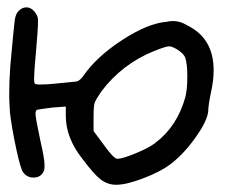

<svg xmlns="http://www.w3.org/2000/svg" viewBox="-20 -475 659 520"><path d="M461.9 -339.8Q446.3 -349.6 438 -349.6Q429.7 -349.6 397.5 -336.9Q310.5 -301.8 253.9 -226.6Q239.3 -205.1 236.3 -196.3Q233.4 -187.5 233.4 -158.2V-120.1L261.7 -82Q288.1 -44.9 297.9 -44.9Q311.5 -44.9 348.1 -60.1Q384.8 -75.2 400.4 -87.9Q459 -131.8 481.4 -210Q487.3 -230.5 487.3 -267.6Q487.3 -303.7 481.4 -319.3Q478.5 -328.1 461.9 -339.8ZM30.3 -445.3Q40 -455.1 51.8 -455.1Q63.5 -455.1 73.2 -443.8Q83 -432.6 83 -419.9Q83 -395.5 77.6 -336.9Q72.3 -278.3 72.3 -262.7Q72.3 -250 74.2 -249Q76.2 -246.1 88.9 -246.1Q101.6 -246.1 124.5 -248Q147.5 -250 165 -252Q182.6 -253.9 183.6 -253.9Q194.3 -253.9 205.1 -268.6Q241.2 -321.3 311 -366.7Q380.9 -412.1 431.6 -416Q438.5 -418 449.2 -418Q467.8 -418 485.4 -407.2Q558.6 -372.1 558.6 -285.2Q558.6 -257.8 551.8 -226.6Q543.9 -189.5 543.9 -172.9Q541 -146.5 508.8 -101.6Q476.6 -56.6 440.4 -29.3Q414.1 -9.8 368.2 7.8Q322.3 25.4 294.9 25.4Q271.5 25.4 252.9 11.2Q234.4 -2.9 203.1 -44.9Q158.2 -101.6 158.2 -161.1V-186.5L121.1 -183.6Q83 -178.7 80.1 -177.7Q76.2 -174.8 76.2 -167Q76.2 -155.3 89.8 -91.8Q100.6 -45.9 100.6 -27.3Q100.6 -17.6 99.6 -14.6Q92.8 5.9 70.3 5.9Q53.7 5.9 43 -7.8Q36.1 -15.6 23.9 -72.3Q11.7 -128.9 6.8 -171.9Q4.9 -204.1 4.9 -219.7Q4.9 -252 7.8 -294.9Q17.6 -404.3 20 -420.9Q22.5 -437.5 30.3 -445.3Z"/></svg>

Font: Schoolbell
Style: Regular
Weight: 400
Designer: Font Diner, Inc
Foundry: Font Diner, Inc
Version: Version 1.001